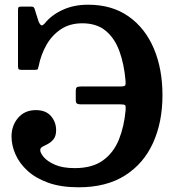

<svg xmlns="http://www.w3.org/2000/svg" viewBox="-20 -783 746 816"><path d="M29 -203Q29 -249.5 57 -282.2Q85 -315 132.5 -315Q175 -315 196.8 -289.5Q218.5 -264 218.5 -230Q218.5 -205.5 208.2 -192.2Q198 -179 184.8 -172Q171.5 -165 161.2 -159.8Q151 -154.5 151 -145Q151 -133 166.2 -115Q181.5 -97 213.8 -82.8Q246 -68.5 298 -68.5Q372 -68.5 417.5 -101.2Q463 -134 485.5 -190.2Q508 -246.5 514 -316.5Q515 -332 511.8 -335.8Q508.5 -339.5 491 -339.5H324Q312 -339.5 307 -343Q302 -346.5 302 -358V-397Q302 -408 306.2 -411.8Q310.5 -415.5 326 -415.5H491Q509 -415.5 512 -420.2Q515 -425 513.5 -440.5Q507.5 -510.5 487.5 -565.5Q467.5 -620.5 429.2 -652.2Q391 -684 329.5 -684Q276.5 -684 238.5 -658.5Q200.5 -633 177.2 -591.8Q154 -550.5 144.5 -503Q142.5 -493.5 140.8 -489.8Q139 -486 127 -486H73.5Q63 -486 59.8 -488.8Q56.5 -491.5 56.5 -501.5V-739.5Q56.5 -749.5 58.8 -752.2Q61 -755 71 -755H111Q120 -755 122.2 -753Q124.5 -751 127 -745.5L144 -691.5Q151 -676.5 156.2 -675.2Q161.5 -674 170.5 -684Q198 -718.5 245.8 -740.8Q293.5 -763 354.5 -763Q456 -763 526.5 -713.2Q597 -663.5 633.8 -576.8Q670.5 -490 670.5 -378.5Q670.5 -264 630.5 -175.8Q590.5 -87.5 511.2 -37.2Q432 13 314 13Q239.5 13 185.5 -6.2Q131.5 -25.5 97 -57.2Q62.5 -89 45.8 -127Q29 -165 29 -203Z"/></svg>

Font: Besley* Narrow Semi
Style: Regular
Weight: 600
Width: 4
Designer: Owen Earl
Foundry: indestructible type*
Version: Version 3.000; ttfautohint (v1.8.3)